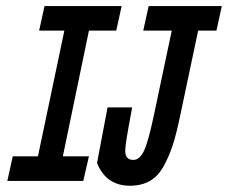

<svg xmlns="http://www.w3.org/2000/svg" viewBox="-20 -589 742 625"><path d="M184.6 -80.1H269.5L251 0H3.9L21.5 -80.1H103.5L189.5 -489.3H107.4L125 -569.3H376L358.4 -489.3H269.5ZM295.9 -58.6 330.1 -239.3H410.2L398.4 -174.8Q397.5 -170.9 392.6 -141.1Q387.7 -111.3 387.7 -97.7Q387.7 -68.4 414.1 -68.4Q433.6 -68.4 447.8 -96.2Q461.9 -124 480.5 -211.9L539.1 -489.3H446.3L463.9 -569.3H702.1L684.6 -489.3H625L566.4 -211.9Q554.7 -155.3 543 -118.7Q531.2 -82 513.2 -48.8Q495.1 -15.6 467.8 0Q440.4 15.6 403.3 15.6Q325.2 15.6 295.9 -58.6Z"/></svg>

Font: Thabit-Bold-Oblique
Style: Bold Oblique
Weight: 700
Designer: Regenerated by Nadim Shaikli
Foundry: MAK Alagha
Version: 0.01